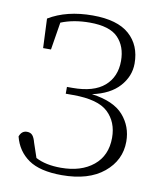

<svg xmlns="http://www.w3.org/2000/svg" viewBox="-84 -807 753 890"><g transform="rotate(10 292.5 -362.0)"><path d="M267 15Q164 15 110 -22.5Q56 -60 39 -127Q49 -155 74 -155Q91 -155 100 -144.5Q109 -134 115 -111L138 -43Q185 -18 257 -18Q352 -18 409.5 -65Q467 -112 467 -196Q467 -270 419.5 -315Q372 -360 255 -360H220V-392H246Q346 -392 396 -435.5Q446 -479 446 -554Q446 -622 406.5 -663Q367 -704 273 -704Q197 -704 138 -680L117 -550H80L74 -688Q158 -739 281 -739Q397 -739 453.5 -689Q510 -639 510 -553Q510 -493 467 -445Q424 -397 340 -379Q444 -365 489.5 -313Q535 -261 535 -190Q535 -102 464 -43.5Q393 15 267 15Z"/></g></svg>

Font: Minh Nguyen ExtraLight
Style: Regular
Weight: 250
Designer: Ryoko NISHIZUKA 西塚涼子 (kana & ideographs); Frank Grießhammer (Latin, Greek & Cyrillic); Wenlong ZHANG 张文龙 (bopomofo); San
Foundry: Adobe
Version: Version 1.100;July 7, 2023;FontCreator 14.0.0.2814 64-bit